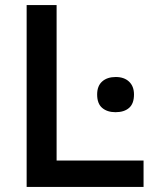

<svg xmlns="http://www.w3.org/2000/svg" viewBox="-20 -733 615 753"><path d="M84.5 0Q84.5 -59 84.5 -113.5Q84.5 -168 84.5 -234.5V-474.5Q84.5 -542.5 84.5 -598Q84.5 -653.5 84.5 -713H202Q202 -653.5 202 -598Q202 -542.5 202 -474.5V-253Q202 -186.5 202 -131.8Q202 -77 202 -18.5L159.5 -103.5H293.5Q348.5 -103.5 390.8 -103.5Q433 -103.5 469 -103.5Q505 -103.5 543 -103.5V0ZM433 -293Q400.5 -293 380.8 -309.8Q361 -326.5 361 -362.5Q361 -396 380.8 -413.5Q400.5 -431 434 -431Q467 -431 486.2 -412.8Q505.5 -394.5 505.5 -362.5Q505.5 -326.5 486.2 -309.8Q467 -293 433 -293Z"/></svg>

Font: Commissioner Thin Medium
Style: Regular
Weight: 500
Version: Version 1.000